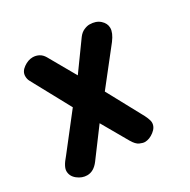

<svg xmlns="http://www.w3.org/2000/svg" viewBox="-136 -517 613 618"><g transform="rotate(-30 171.0 -208.5)"><path d="M21 0Q2 0 -14.5 -13Q-31 -26 -31 -45Q-31 -53 -25.5 -63.5Q-20 -74 -7 -89L117 -248L124 -251L228 -395Q237 -407 248.5 -412Q260 -417 269 -417Q293 -417 307.5 -404Q322 -391 322 -374Q322 -356 304 -332L178 -172L172 -170L64 -25Q45 0 21 0ZM235 0Q228 0 216.5 -5Q205 -10 194 -29L112 -172L19 -343Q16 -349 11.5 -357Q7 -365 7 -376Q7 -393 24 -405Q41 -417 58 -417Q70 -417 80.5 -411.5Q91 -406 98 -394L180 -250L270 -84Q277 -72 281.5 -61Q286 -50 286 -43Q286 -26 269 -13Q252 0 235 0Z"/></g></svg>

Font: Edu NSW ACT Foundation SemiBold
Style: Regular
Weight: 600
Version: Version 1.003